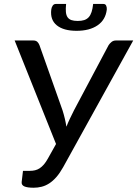

<svg xmlns="http://www.w3.org/2000/svg" viewBox="-20 -916 675 944"><path d="M126.5 -76Q140.5 -76 152.2 -78.8Q164 -81.5 174.8 -88.5Q185.5 -95.5 195.5 -107Q205.5 -118.5 215.5 -136.5L255.5 -208L52 -717H143Q156 -717 163 -710.8Q170 -704.5 174 -694L287.5 -373.5Q300.5 -332.5 306.5 -293Q314.5 -313.5 324 -333.2Q333.5 -353 344 -374L514 -694Q519.5 -702.5 528.5 -709.8Q537.5 -717 550.5 -717H635L290.5 -94Q274 -64.5 256.8 -45Q239.5 -25.5 221.5 -14Q203.5 -2.5 184.5 2.2Q165.5 7 145.5 7Q114.5 7 99.8 0.5Q85 -6 86.5 -21L93 -76ZM362 -813Q380.5 -813 393.8 -817.2Q407 -821.5 416 -831.2Q425 -841 430.2 -857Q435.5 -873 438 -896.5H489Q498.5 -896.5 502.2 -887.8Q506 -879 505 -868.5Q499 -818.5 459.8 -791.5Q420.5 -764.5 356.5 -764.5Q292.5 -764.5 259.2 -791.5Q226 -818.5 232 -868.5Q233 -879 238.8 -887.8Q244.5 -896.5 254 -896.5H305Q302.5 -873 304 -857Q305.5 -841 312.2 -831.2Q319 -821.5 331.2 -817.2Q343.5 -813 362 -813Z"/></svg>

Font: Lato Medium
Style: Italic
Weight: 500
Italic angle: -7°
Designer: Lukasz Dziedzic
Foundry: tyPoland Lukasz Dziedzic
Version: Version 2.006; 2014-01-15